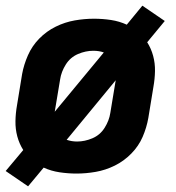

<svg xmlns="http://www.w3.org/2000/svg" viewBox="-25 -604 621 677"><path d="M74 53 129 -13Q155 -1 185 3.5Q215 8 245 8Q278 8 312.5 2Q347 -4 379.5 -20Q412 -36 438 -62.5Q464 -89 478 -121.5Q492 -154 498 -188L516 -298Q521 -326 521.5 -353.5Q522 -381 515 -407Q508 -433 494 -455L556 -530L477 -584L422 -517Q396 -529 366.5 -533.5Q337 -538 306 -538Q273 -538 238.5 -532Q204 -526 171.5 -510Q139 -494 113.5 -468Q88 -442 73.5 -409Q59 -376 53 -343L35 -233Q30 -205 29.5 -177Q29 -149 36 -123Q43 -97 57 -75L-5 -1ZM168 -210 187 -324Q191 -351 207 -376.5Q223 -402 250 -413.5Q277 -425 304 -425Q314 -425 323.5 -423.5Q333 -422 341 -419ZM247 -105Q237 -105 228 -106.5Q219 -108 210 -111L383 -321L364 -206Q360 -179 344 -153.5Q328 -128 301 -116.5Q274 -105 247 -105Z"/></svg>

Font: Iosevka Sparkle Extrabold
Style: Italic
Weight: 800
Italic angle: -9°
Designer: Belleve Invis
Foundry: Belleve Invis
Version: Version 4.5.0; ttfautohint (v1.8.3)